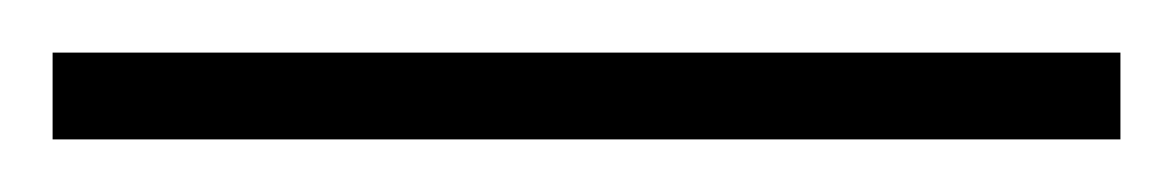

<svg xmlns="http://www.w3.org/2000/svg" viewBox="-22 71 446 73"><path d="M404 124V91H-2V124Z"/></svg>

Font: Noto Sans Myanmar ExtraLight
Style: Regular
Weight: 200
Designer: Monotype Design Team
Foundry: Monotype Imaging Inc.
Version: Version 2.107